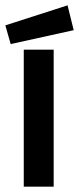

<svg xmlns="http://www.w3.org/2000/svg" viewBox="-32 -699 296 719"><path d="M169 -513V0H57V-513ZM-12 -604 221 -679 244 -586 8 -534Z"/></svg>

Font: Lineal Medium
Style: Regular
Weight: 600
Designer: Created by Frank Adebiaye with contributions from Anton Moglia & Ariel Martín Pérez
Created by Frank ADEBIAYE with FontF
Foundry: Velvetyne Type Foundry
Version: Version 2.000